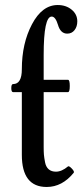

<svg xmlns="http://www.w3.org/2000/svg" viewBox="-20 -732 328 765"><path d="M166 13Q67 13 67 -115V-365H32Q25 -365 25 -381Q25 -397 32 -397Q67 -397 67 -456Q67 -559 107.5 -635.5Q148 -712 210 -712Q243 -712 265.5 -693.5Q288 -675 288 -647Q288 -626 277 -612Q266 -598 248 -598Q221 -598 211 -633Q201 -666 186 -666Q154 -666 154 -513V-414H251Q258 -414 258 -389.5Q258 -365 251 -365H154V-147Q154 -127 155 -115.5Q156 -104 159.5 -85.5Q163 -67 174 -57.5Q185 -48 203 -48Q226 -48 251 -69Q255 -72 266 -60.5Q277 -49 274 -44Q228 13 166 13Z"/></svg>

Font: Junicode Cond Medium
Style: Regular
Weight: 500
Width: 3
Designer: Peter S. Baker
Version: Version 2.201